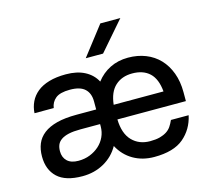

<svg xmlns="http://www.w3.org/2000/svg" viewBox="-103 -833 1061 964"><g transform="rotate(-15 427.5 -351.0)"><path d="M212 8Q124 8 82 -31.5Q40 -71 40 -140Q40 -177 52 -206Q64 -235 90.5 -255.5Q117 -276 159 -287Q201 -298 262 -298H364V-340Q364 -382 339.5 -405Q315 -428 262 -428Q210 -428 187 -409Q164 -390 160 -360H60Q62 -392 75 -419Q88 -446 112.5 -466Q137 -486 174.5 -497Q212 -508 262 -508Q320 -508 360 -487Q400 -466 420 -428Q449 -466 491 -487Q533 -508 585 -508Q635 -508 676.5 -491.5Q718 -475 747.5 -444Q777 -413 793.5 -368.5Q810 -324 810 -269V-222H454Q456 -148 492 -111Q528 -74 585 -74Q615 -74 635.5 -79.5Q656 -85 671 -94.5Q686 -104 695.5 -118Q705 -132 713 -150H805Q790 -80 738 -36Q686 8 585 8Q524 8 476.5 -19.5Q429 -47 402 -98Q374 -48 324 -20Q274 8 212 8ZM212 -72Q245 -72 272.5 -83Q300 -94 320.5 -112.5Q341 -131 352.5 -156Q364 -181 364 -210V-222H262Q225 -222 200.5 -216.5Q176 -211 161 -200.5Q146 -190 140 -175.5Q134 -161 134 -142Q134 -110 154 -91Q174 -72 212 -72ZM585 -426Q531 -426 496.5 -394.5Q462 -363 455 -298H714Q708 -364 675 -395Q642 -426 585 -426ZM496 -710H600L470 -560H380Z"/></g></svg>

Font: Retni Sans Medium
Style: Regular
Weight: 500
Designer: Vitaly Kuzmin
Foundry: ParaType Ltd.
Version: Version 1.00;March 2, 2019;FontCreator 11.5.0.2425 64-bit; t